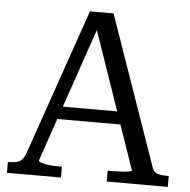

<svg xmlns="http://www.w3.org/2000/svg" viewBox="-51 -761 801 811"><g transform="rotate(5 349.0 -355.0)"><path d="M185 -299H486L487 -245H179ZM321 -671 337 -643 138 -64Q138 -59 150.5 -54.5Q163 -50 182.5 -48Q202 -46 221 -46H237V0H8V-46H13Q41 -46 57 -54Q73 -62 83 -90L298 -710H398L620 -74Q627 -55 643.5 -50.5Q660 -46 685 -46H690V0H431V-46H448Q467 -46 486.5 -47Q506 -48 519.5 -50.5Q533 -53 533 -56Z"/></g></svg>

Font: Roboto Serif 28pt
Style: Regular
Weight: 400
Designer: Greg Gazdowicz
Foundry: Commercial Type
Version: Version 1.008